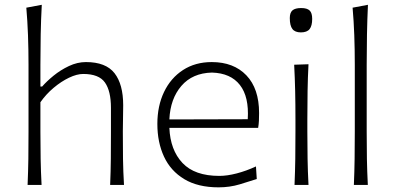

<svg xmlns="http://www.w3.org/2000/svg" viewBox="-20 -782 1670 812"><path d="M96.7 0Q99.1 -57.1 99.9 -110.1Q100.6 -163.1 100.6 -226.1V-507.8Q100.6 -573.2 98.4 -633.3Q96.2 -693.4 91.3 -749.5L156.7 -761.7Q153.3 -698.7 152.1 -636.5Q150.9 -574.2 150.9 -507.8V-416H158.2Q176.8 -437.5 206.3 -461.7Q235.8 -485.8 271.5 -502.7Q307.1 -519.5 343.3 -519.5Q427.7 -519.5 464.4 -472.4Q501 -425.3 501 -336.9Q501 -304.2 500.2 -275.9Q499.5 -247.6 499.5 -226.1Q499.5 -163.1 500.2 -110.1Q501 -57.1 504.4 0H445.8Q448.2 -57.1 448.7 -109.9Q449.2 -162.6 449.2 -224.6V-326.2Q449.2 -397 423.8 -433.1Q398.4 -469.2 332 -469.2Q305.2 -469.2 272 -453.4Q238.8 -437.5 206.8 -410.6Q174.8 -383.8 150.9 -349.6V-224.6Q150.9 -162.6 151.9 -109.9Q152.8 -57.1 155.8 0Z M904.3 10.3Q816.9 10.3 759.3 -24.4Q701.7 -59.1 673.6 -119.6Q645.5 -180.2 645.5 -257.8Q645.5 -334 673.8 -393.1Q702.1 -452.1 753.9 -485.8Q805.7 -519.5 875.5 -519.5Q968.3 -519.5 1022 -463.4Q1075.7 -407.2 1075.7 -304.2Q1075.7 -286.1 1075 -271Q1074.2 -255.9 1071.8 -241.2H696.3Q700.2 -147.5 751.7 -92.8Q803.2 -38.1 907.7 -38.1Q940.4 -38.1 981 -48.6Q1021.5 -59.1 1062.5 -78.1L1065.9 -24.9Q1036.1 -15.1 993.9 -2.4Q951.7 10.3 904.3 10.3ZM1027.8 -277.8Q1033.7 -372.6 994.6 -422.6Q955.6 -472.7 876.5 -475.1Q793.9 -473.1 747.1 -418.7Q700.2 -364.3 696.3 -276.9Z M1225.6 0Q1228 -57.1 1228.8 -110.1Q1229.5 -163.1 1229.5 -226.1V-277.3Q1229.5 -342.3 1228.3 -396.7Q1227.1 -451.2 1224.1 -508.3L1284.7 -510.3Q1281.7 -452.6 1280.8 -397.7Q1279.8 -342.8 1279.8 -277.3V-226.1Q1279.8 -163.1 1280.8 -110.1Q1281.7 -57.1 1284.7 0ZM1252.4 -645Q1227.5 -645 1216.6 -659.4Q1205.6 -673.8 1205.6 -705.6Q1205.6 -728.5 1217 -738.3Q1228.5 -748 1253.9 -748Q1278.8 -748 1289.6 -737.5Q1300.3 -727.1 1300.3 -702.1Q1300.3 -672.9 1289.3 -658.9Q1278.3 -645 1252.4 -645Z M1476.6 0Q1479 -57.1 1479.7 -110.1Q1480.5 -163.1 1480.5 -226.1V-507.8Q1480.5 -573.2 1478.3 -633.3Q1476.1 -693.4 1471.2 -749.5L1536.1 -761.7Q1533.2 -698.7 1532 -636.5Q1530.8 -574.2 1530.8 -507.8V-226.1Q1530.8 -163.1 1531.7 -110.1Q1532.7 -57.1 1535.6 0Z"/></svg>

Font: Pinar-FD Light
Style: Regular
Weight: 300
Designer: Amin Abedi
Version: Version 2.000